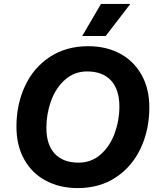

<svg xmlns="http://www.w3.org/2000/svg" viewBox="-20 -950 800 981"><path d="M400 -766 496 -930H646L520 -766ZM64 -303Q64 -416 107.5 -510Q151 -604 234.5 -659Q318 -714 431 -714Q521 -714 591.5 -677Q662 -640 702.5 -569Q743 -498 743 -401Q743 -288 699.5 -194Q656 -100 573 -44.5Q490 11 377 11Q286 11 215 -26.5Q144 -64 104 -135Q64 -206 64 -303ZM590 -406Q590 -492 547.5 -538.5Q505 -585 425 -585Q360 -585 312.5 -543Q265 -501 241 -434.5Q217 -368 217 -297Q217 -211 259.5 -165Q302 -119 382 -119Q447 -119 494.5 -161Q542 -203 566 -269Q590 -335 590 -406Z"/></svg>

Font: CBA Beacon Sans Extra Bold
Style: Italic
Weight: 800
Italic angle: -13°
Designer: Wei Huang
Foundry: Wei Huang
Version: Version 1.002